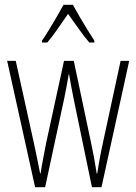

<svg xmlns="http://www.w3.org/2000/svg" viewBox="-20 -784 571 804"><path d="M287 -377Q282 -402 277.5 -426.5Q273 -451 269 -474H268Q264 -451 259.5 -426Q255 -401 250 -377L169 0H127L10 -529H46L123 -180Q130 -148 136 -118Q142 -88 148 -58H150Q153 -80 160 -116Q167 -152 173 -184L248 -529H289L363 -178Q375 -123 385 -57H387Q391 -83 394 -99.5Q397 -116 399.5 -130Q402 -144 406 -163L485 -529H521L405 0H365ZM285 -764Q298 -740 316 -709.5Q334 -679 350.5 -652.5Q367 -626 375 -614V-606H354Q333 -630 309.5 -663.5Q286 -697 265 -726Q246 -699 222 -664Q198 -629 178 -606H156V-614Q168 -631 184.5 -658Q201 -685 217.5 -713.5Q234 -742 246 -764Z"/></svg>

Font: Noto Sans Lao Looped ExtraCondensed ExtraLight
Style: Regular
Weight: 200
Width: 2
Designer: Mark Frömberg, Ben Mitchell
Foundry: The Fontpad Ltd
Version: Version 1.002; ttfautohint (v1.8.4.7-5d5b)